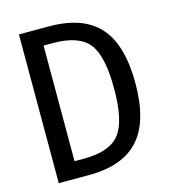

<svg xmlns="http://www.w3.org/2000/svg" viewBox="-109 -819 819 909"><g transform="rotate(-15 301.0 -364.5)"><path d="M66.9 0H214.8C326.2 0 408.2 -29.8 460.9 -88.9C513.7 -147.9 540 -239.3 540 -363.8C540 -488.8 513.7 -581.1 460.9 -640.1C408.2 -699.2 326.2 -729 214.8 -729H66.9ZM166 -81.1V-647.9H212.9C293.9 -647.9 354 -628.4 387.2 -586.9C419.9 -545.9 436 -471.2 436 -364.7C436 -256.3 419.4 -183.1 386.7 -142.6C354 -101.6 295.9 -81.1 212.9 -81.1Z"/></g></svg>

Font: Hack
Style: Regular
Weight: 400
Monospace: yes
Designer: Christopher Simpkins
Foundry: Christopher Simpkins
Version: Version 2.010